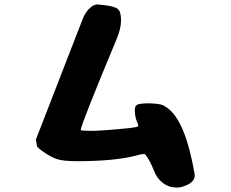

<svg xmlns="http://www.w3.org/2000/svg" viewBox="-20 -819 1040 866"><path d="M142 -190 356 -741Q370 -770 388 -785Q404 -799 420 -799Q424 -799 433 -797.5Q442 -796 448 -796Q494 -791 510 -779.5Q526 -768 526 -728Q526 -688 504 -638Q344 -254 344 -232Q352 -229 384 -229H410Q440 -230 530 -238Q598 -244 602 -249Q606 -252 600 -265Q588 -291 588 -322Q588 -339 596 -345Q606 -353 656 -353Q702 -351 716 -344Q722 -341 732 -334Q816 -278 858 -33V-27Q858 0 822 16Q798 27 778 27Q742 27 715 6.5Q688 -14 676 -46Q654 -100 636 -121Q636 -124 628 -124Q616 -124 588 -116Q494 -92 328 -92Q266 -92 238 -101Q210 -110 170 -138Q158 -147 153 -152Q148 -157 147 -159.5Q146 -162 145 -171.5Q144 -181 142 -190Z"/></svg>

Font: NaniFont Regular
Style: Regular
Weight: 400
Designer: Nanigashitei
Version: Version 1.036